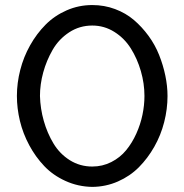

<svg xmlns="http://www.w3.org/2000/svg" viewBox="-20 -730 730 760"><path d="M46.9 -350.1Q46.9 -401.4 60.1 -452.9Q73.2 -504.4 99.1 -550.5Q125 -596.7 160.4 -632.3Q195.8 -668 243.7 -689Q291.5 -710 345.2 -710Q393.1 -710 435.5 -694.1Q478 -678.2 510 -650.9Q542 -623.5 567.9 -588.1Q593.8 -552.7 609.9 -512.2Q626 -471.7 634.5 -430.4Q643.1 -389.2 643.1 -350.1Q643.1 -298.3 629.9 -246.6Q616.7 -194.8 590.8 -149.2Q564.9 -103.5 529.8 -68.1Q494.6 -32.7 446.8 -11.7Q398.9 9.3 345.2 9.8Q288.6 8.8 239.3 -13.7Q189.9 -36.1 155.3 -72.5Q120.6 -108.9 95.7 -155.3Q70.8 -201.7 58.8 -251.5Q46.9 -301.3 46.9 -350.1ZM345.2 -70.8Q385.7 -70.8 420.7 -88.6Q455.6 -106.4 479.2 -135.3Q502.9 -164.1 519.5 -200.9Q536.1 -237.8 543.9 -275.6Q551.8 -313.5 551.8 -350.1Q551.8 -399.4 537.6 -448.5Q523.4 -497.6 498 -538.1Q472.7 -578.6 432.6 -603.8Q392.6 -628.9 345.2 -628.9Q294.9 -628.9 253.9 -602.1Q212.9 -575.2 188.5 -533Q164.1 -490.7 151.1 -443.4Q138.2 -396 138.2 -350.1Q139.6 -299.8 153.3 -251.5Q167 -203.1 191.7 -162.1Q216.3 -121.1 256.3 -95.9Q296.4 -70.8 345.2 -70.8Z"/></svg>

Font: Rawline Medium
Style: Regular
Weight: 500
Designer: Matt McInerney, Pablo Impallari, Rodrigo Fuenzalida
Foundry: Matt McInerney, Pablo Impallari, Rodrigo Fuenzalida
Version: Version 4.020;PS 004.020;hotconv 1.0.88;makeotf.lib2.5.64775